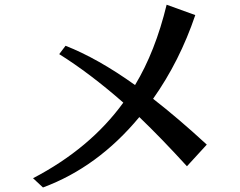

<svg xmlns="http://www.w3.org/2000/svg" viewBox="-20 -787 1040 831"><path d="M123 -15.6Q370.1 -144.5 513.7 -342.8Q370.1 -468.8 236.3 -552.7L263.7 -588.9Q403.3 -534.2 564.5 -418.9Q652.3 -564.5 701.2 -766.6L825.2 -721.7Q757.8 -522.5 642.6 -359.4Q752 -274.4 875 -161.1L789.1 -67.4Q679.7 -187.5 583 -280.3Q403.3 -63.5 166 24.4Z"/></svg>

Font: GenEi LateMin v2
Style: Medium
Weight: 500
Designer: o_tamon (Modified)
Foundry: o_tamon / Adobe Systems Incorporated / FONT 910 / Philipp H. Poll
Version: Version 2.1;Original Version 1.004